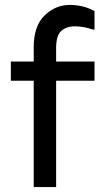

<svg xmlns="http://www.w3.org/2000/svg" viewBox="-20 -760 420 780"><path d="M357 -640Q320 -653 284.5 -653Q249 -653 228.5 -634Q208 -615 208 -565V-510H364V-432H208V0H117V-432H24V-510H117V-568Q117 -655 161.5 -697.5Q206 -740 262.5 -740Q319 -740 364 -715V-640Z"/></svg>

Font: Varela
Style: Regular
Weight: 400
Designer: Joe Prince
Foundry: Joe Prince
Version: Version 1.000